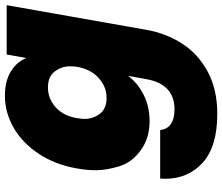

<svg xmlns="http://www.w3.org/2000/svg" viewBox="-80 -528 884 763"><g transform="rotate(-90 361.5 -146.0)"><path d="M363 -568Q420 -568 458.5 -545Q497 -522 513 -483L527 -561H723L625 -6Q611 73 570 136.5Q529 200 458.5 238Q388 276 291 276Q161 276 97 218Q33 160 33 68Q33 59 34 49H227Q229 76 250 91Q271 106 309 106Q409 106 429 -6L442 -78Q412 -39 365.5 -16Q319 7 262 7Q195 7 146.5 -28Q98 -63 82.5 -114Q67 -165 67 -208Q67 -242 74 -281Q89 -368 132 -433Q175 -498 235.5 -533Q296 -568 363 -568ZM478 -281Q480 -296 480 -309Q480 -343 459.5 -370Q439 -397 396 -397Q352 -397 317.5 -366.5Q283 -336 274 -281Q271 -265 271 -251Q271 -218 291 -191Q311 -164 355 -164Q398 -164 433 -195Q468 -226 478 -281Z"/></g></svg>

Font: Fz Poppins ExtBd
Style: Italic
Weight: 800
Italic angle: -10°
Designer: Ninad Kale (Devanagari), Jonny Pinhorn (Latin)
Foundry: Indian Type Foundry
Version: Vit hóa bi Vntype.Com & FontZin.Com